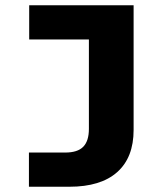

<svg xmlns="http://www.w3.org/2000/svg" viewBox="-20 -560 640 730"><path d="M90 150V20H228Q275 20 296.5 -2Q318 -24 318 -70V-410H91V-540H488V-66Q488 39 425.5 94.5Q363 150 244 150Z"/></svg>

Font: Geist Mono UltraBlack
Style: Regular
Weight: 900
Monospace: yes
Designer: Basement.studio, Andrés Briganti, Mateo Zaragoza
Foundry: Basement.studio, Vercel, Andrés Briganti, Guido Ferreyra, Mateo Zaragoza
Version: Version 1.400; ttfautohint (v1.8.4.7-5d5b)